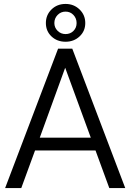

<svg xmlns="http://www.w3.org/2000/svg" viewBox="-20 -955 662 975"><path d="M313 -935Q355 -935 384 -907Q413 -879 413 -838Q413 -797 384 -770Q355 -743 313 -743Q270 -743 241.5 -770Q213 -797 213 -838Q213 -879 241.5 -907Q270 -935 313 -935ZM313 -782Q337 -782 353 -798Q369 -814 369 -838Q369 -862 353 -879Q337 -896 313 -896Q289 -896 272.5 -879Q256 -862 256 -838Q256 -815 272.5 -798.5Q289 -782 313 -782ZM275 -708H347L616 0H535L465 -191H158L88 0H6ZM311 -611 182 -256H441Z"/></svg>

Font: Freesentation 4 Regular
Style: Regular
Weight: 400
Designer: glyphs from Roboto by Christian Robertson / Hangul glyphs from Noto Sans CJK(Source Han Sans) by Jang Soo-young and Kang
Foundry: PT&
Version: Version 2.001